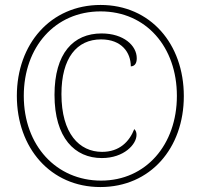

<svg xmlns="http://www.w3.org/2000/svg" viewBox="-20 -745 811 775"><path d="M385 10C587 10 722 -147 722 -357C722 -568 587 -725 386 -725C184 -725 48 -567 48 -358C48 -148 184 10 385 10ZM388 -16C208 -16 76 -157 76 -358C76 -555 202 -699 386 -699C570 -699 694 -555 694 -358C694 -161 569 -16 388 -16ZM391 -107C481 -107 531 -163 531 -200C531 -210 529 -217 522 -224C502 -173 462 -132 392 -132C300 -132 228 -206 228 -365C228 -511 290 -586 388 -586C471 -586 508 -533 508 -477C526 -478 532 -492 532 -510C532 -561 479 -610 390 -610C276 -610 200 -530 200 -362C200 -188 282 -107 391 -107Z"/></svg>

Font: Noto Serif SemiCondensed Thin
Style: Regular
Weight: 100
Width: 4
Designer: Monotype Design Team
Foundry: Monotype Imaging Inc.
Version: Version 2.015